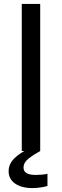

<svg xmlns="http://www.w3.org/2000/svg" viewBox="-20 -770 315 979"><path d="M130 -13H162V0H185Q149 20 124.5 39.5Q100 59 100 85Q100 122 162 122Q175 122 193 120.5Q211 119 222 116V178Q211 182 189 185.5Q167 189 145 189Q90 189 57 166Q24 143 24 103Q24 67 52 38.5Q80 10 130 -13ZM91 -750H185V0H91Z"/></svg>

Font: Unbounded Light
Style: Regular
Weight: 300
Designer: Luke Prowse, Jean-Baptiste Morizot, Fátima Lázaro, Florian Runge
Foundry: NaN
Version: Version 1.700